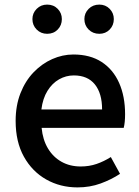

<svg xmlns="http://www.w3.org/2000/svg" viewBox="-20 -801 606 835"><path d="M317 14Q242 14 181 -20.5Q120 -55 84 -119.5Q48 -184 48 -275Q48 -342 69 -395.5Q90 -449 126 -486.5Q162 -524 207 -544Q252 -564 299 -564Q372 -564 422 -531.5Q472 -499 498 -440.5Q524 -382 524 -304Q524 -287 522.5 -271.5Q521 -256 518 -245H161Q166 -193 188.5 -155.5Q211 -118 247.5 -97.5Q284 -77 331 -77Q368 -77 400 -88Q432 -99 462 -118L502 -45Q464 -20 417.5 -3Q371 14 317 14ZM160 -325H424Q424 -395 392.5 -434Q361 -473 301 -473Q267 -473 237 -456Q207 -439 186.5 -406Q166 -373 160 -325ZM185 -654Q158 -654 139.5 -672.5Q121 -691 121 -718Q121 -744 139.5 -762.5Q158 -781 185 -781Q213 -781 231 -762.5Q249 -744 249 -718Q249 -691 231 -672.5Q213 -654 185 -654ZM412 -654Q384 -654 365.5 -672.5Q347 -691 347 -718Q347 -744 365.5 -762.5Q384 -781 412 -781Q439 -781 457 -762.5Q475 -744 475 -718Q475 -691 457 -672.5Q439 -654 412 -654Z"/></svg>

Font: Noto Sans JP Thin Medium
Style: Regular
Weight: 500
Version: Version 2.004-H2;hotconv 1.0.118;makeotfexe 2.5.65603